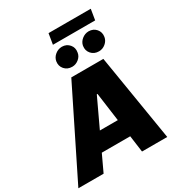

<svg xmlns="http://www.w3.org/2000/svg" viewBox="-280 -1247 1299 1403"><g transform="rotate(-30 369.5 -545.5)"><path d="M178.7 0H-34.2L326.2 -727.5H596.7L715.8 0H502.9L483.9 -139.6H244.1ZM425.8 -527.3 313 -287.1H464.4L431.6 -527.3ZM372.1 -791Q331.5 -791 307.6 -818.6Q283.7 -846.2 290 -884.8Q295.4 -914.6 320.6 -935.1Q345.7 -955.6 377.9 -956.1Q417 -955.6 440.4 -928Q463.9 -900.4 457 -862.3Q453.1 -832.5 428 -811.8Q402.8 -791 372.1 -791ZM597.7 -791Q557.6 -791 533.4 -818.6Q509.3 -846.2 515.6 -884.8Q521 -914.6 546.4 -935.1Q571.8 -955.6 603.5 -956.1Q643.1 -955.6 666.5 -928Q689.9 -900.4 683.6 -862.3Q678.7 -832.5 653.8 -811.8Q628.9 -791 597.7 -791ZM700.2 -1090.8 685.5 -1001H329.1L343.8 -1090.8Z"/></g></svg>

Font: Inter Tight Black
Style: Italic
Weight: 900
Italic angle: -9.39999°
Designer: Rasmus Andersson
Foundry: rsms
Version: Version 3.004; ttfautohint (v1.8.4.7-5d5b)